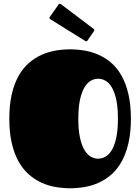

<svg xmlns="http://www.w3.org/2000/svg" viewBox="-20 -988 750 1027"><path d="M355 19Q315.9 19 276.6 12.2Q237.3 5.4 201.2 -11.2Q165 -27.8 133.8 -55.4Q102.5 -83 79.3 -124.3Q56.2 -165.5 43 -221.9Q29.8 -278.3 29.8 -353Q29.8 -427.2 43 -483.9Q56.2 -540.5 79.3 -581.8Q102.5 -623 133.8 -650.4Q165 -677.7 201.2 -694.1Q237.3 -710.4 276.6 -717.3Q315.9 -724.1 355 -724.1Q394 -724.1 433.6 -717.3Q473.1 -710.4 509.3 -694.1Q545.4 -677.7 576.7 -650.4Q607.9 -623 630.9 -581.8Q653.8 -540.5 667 -483.9Q680.2 -427.2 680.2 -353Q680.2 -278.8 667 -222.2Q653.8 -165.5 630.9 -124.3Q607.9 -83 576.7 -55.4Q545.4 -27.8 509.3 -11.2Q473.1 5.4 433.6 12.2Q394 19 355 19ZM398.9 -353Q398.9 -292 408 -251Q417 -210 432.1 -185.1Q447.3 -160.2 466.1 -149.7Q484.9 -139.2 504.9 -139.2Q524.9 -139.2 543.9 -149.7Q563 -160.2 577.9 -185.1Q592.8 -210 601.8 -251Q610.8 -292 610.8 -353Q610.8 -414.1 601.8 -455.1Q592.8 -496.1 577.9 -521Q563 -545.9 543.9 -556.4Q524.9 -566.9 504.9 -566.9Q484.9 -566.9 466.1 -556.4Q447.3 -545.9 432.1 -521Q417 -496.1 408 -455.1Q398.9 -414.1 398.9 -353ZM249 -885.3Q244.6 -888.2 244.6 -892.6Q244.6 -896 248 -899.9L293 -963.4Q296.4 -967.8 300.3 -967.8Q303.2 -967.8 307.1 -964.8L480 -834Q484.4 -830.1 484.4 -826.7Q484.4 -823.2 481.4 -819.8L448.7 -772Q445.8 -767.1 440.4 -767.1Q439 -767.1 437.5 -768.1Q436 -769 434.1 -770Z"/></svg>

Font: Fascinate
Style: Regular
Weight: 900
Designer: Astigmatic (AOETI)
Foundry: Astigmatic (AOETI)
Version: Version 1.000